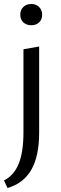

<svg xmlns="http://www.w3.org/2000/svg" viewBox="-26 -657 309 966"><path d="M76 -583Q76 -607 91.5 -622Q107 -637 132 -637Q155 -637 170.5 -622Q186 -607 186 -583Q186 -559 171 -544.5Q156 -530 132 -530Q107 -530 91.5 -544.5Q76 -559 76 -583ZM92 -409 171 -423V9Q171 128 132 196.5Q93 265 12 289L-6 251Q44 226 68 167Q92 108 92 9Z"/></svg>

Font: Ysabeau Infant Medium
Style: Regular
Weight: 500
Designer: Christian Thalmann (Catharsis Fonts)
Version: Version 0.003